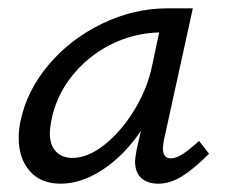

<svg xmlns="http://www.w3.org/2000/svg" viewBox="-20 -436 547 462"><path d="M483 -66Q446 -29 417.5 -11.5Q389 6 361 6Q335 6 320 -7.5Q305 -21 305 -48Q305 -55 309 -77L319 -121Q279 -62 227.5 -28Q176 6 126 6Q78 6 51.5 -24.5Q25 -55 25 -104Q25 -124 29 -143Q44 -217 96.5 -279.5Q149 -342 225.5 -379Q302 -416 384 -416H444L374 -97Q372 -83 372 -79Q372 -55 391 -55Q404 -55 420 -65.5Q436 -76 459 -97ZM346 -278 363 -358Q299 -356 244 -327.5Q189 -299 151.5 -251Q114 -203 103 -143Q100 -128 100 -115Q100 -86 115 -71Q130 -56 154 -56Q192 -56 232.5 -88.5Q273 -121 304 -172.5Q335 -224 346 -278Z"/></svg>

Font: Ysabeau Medium
Style: Italic
Weight: 500
Italic angle: -12°
Designer: Christian Thalmann (Catharsis Fonts)
Version: Version 0.003